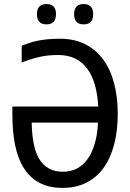

<svg xmlns="http://www.w3.org/2000/svg" viewBox="-20 -916 640 946"><path d="M267.1 -645Q212.9 -645 169.2 -634.3Q125.5 -623.5 86.9 -607.9V-690.9Q105.5 -698.2 125 -704.6Q144.5 -710.9 167.2 -715.6Q189.9 -720.2 217 -722.7Q244.1 -725.1 276.9 -725.1Q345.7 -725.1 398.7 -698.7Q451.7 -672.4 487.5 -624Q523.4 -575.7 541.7 -507.6Q560.1 -439.5 560.1 -356Q560.1 -271 542.2 -203.4Q524.4 -135.7 490 -88.4Q455.6 -41 404.8 -15.6Q354 9.8 288.1 9.8Q221.2 9.8 174.3 -15.4Q127.4 -40.5 97.7 -87.4Q67.9 -134.3 54.4 -200.9Q41 -267.6 41 -351.1V-391.1H463.9Q460.9 -450.7 447.5 -497.8Q434.1 -544.9 409.7 -577.6Q385.3 -610.4 349.9 -627.7Q314.5 -645 267.1 -645ZM291 -69.8Q328.6 -69.8 359.1 -85.7Q389.6 -101.6 411.6 -132.3Q433.6 -163.1 446.8 -208.3Q460 -253.4 462.9 -312H136.2Q137.2 -254.9 145.8 -210Q154.3 -165 172.6 -134Q190.9 -103 220 -86.4Q249 -69.8 291 -69.8ZM209 -896Q255.9 -896 255.9 -846.2Q255.9 -795.9 209 -795.9Q162.1 -795.9 162.1 -846.2Q162.1 -896 209 -896ZM392.1 -896Q439 -896 439 -846.2Q439 -795.9 392.1 -795.9Q345.2 -795.9 345.2 -846.2Q345.2 -896 392.1 -896Z"/></svg>

Font: Droid Sans Mono
Style: Regular
Weight: 400
Monospace: yes
Foundry: Ascender Corporation
Version: Version 1.00 build 112